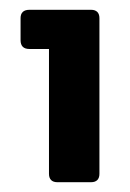

<svg xmlns="http://www.w3.org/2000/svg" viewBox="-20 -724 265 392"><path d="M40 -624H80V-369C80 -358 86 -352 97 -352H166C177 -352 183 -358 183 -369V-687C183 -698 177 -704 166 -704H40C28 -704 22 -698 22 -687V-642C22 -630 28 -624 40 -624Z"/></svg>

Font: Arvore Sans SemiBold
Style: Regular
Weight: 600
Designer: Jonny Pinhorn (Latin) Dan Schunck (customization for Arvore)
Version: Version 1.000;Glyphs 3.3 (3305)